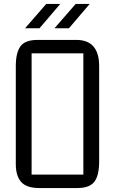

<svg xmlns="http://www.w3.org/2000/svg" viewBox="-20 -952 582 972"><path d="M171 -750H366Q482 -750 482 -617V-136Q482 -63 457.5 -31.5Q433 0 371 0H179Q114 0 87 -31Q60 -62 60 -121V-617Q60 -685 83.5 -717.5Q107 -750 171 -750ZM140 -682V-68H402V-682ZM107 -809 214 -932H285L180 -809ZM256 -809 363 -932H434L329 -809Z"/></svg>

Font: Kelly Slab
Style: Regular
Weight: 400
Designer: Denis Masharov
Foundry: Denis Masharov
Version: Version 1.001